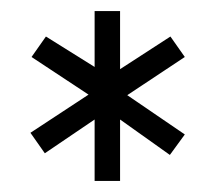

<svg xmlns="http://www.w3.org/2000/svg" viewBox="-20 -805 389 347"><path d="M151 -478V-589L61 -528L35 -565L140 -634L37 -702L63 -739L151 -684V-785H197V-680L288 -739L314 -702L210 -633L314 -562L287 -525L197 -589V-478Z"/></svg>

Font: Stick No Bills ExtraLight Light
Style: Regular
Weight: 300
Version: Version 2.000